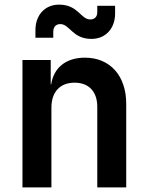

<svg xmlns="http://www.w3.org/2000/svg" viewBox="-20 -809 640 829"><path d="M210 -672C210 -693 222 -705 240 -705C282 -705 292 -641 375 -641C436 -641 477 -686 477 -751V-784H400V-756C400 -736 388 -725 370 -725C328 -725 318 -789 235 -789C174 -789 133 -744 133 -679V-646H210ZM347 -560C265 -560 212 -517 201 -445H199V-550H77V0H202V-344C202 -413 240 -452 302 -452C363 -452 400 -414 400 -348V0H525V-361C525 -482 455 -560 347 -560Z"/></svg>

Font: Tekne LDO
Style: Bold
Weight: 700
Monospace: yes
Designer: Alessio Laiso, Mario Rullo, Paolo Rosset
Foundry: Alessio Laiso
Version: Version 1.000;hotconv 1.0.109;makeotfexe 2.5.65596